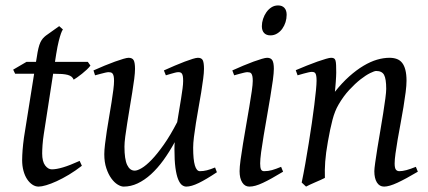

<svg xmlns="http://www.w3.org/2000/svg" viewBox="-20 -671 1586 711"><path d="M283.2 -57.1Q259.3 -38.6 235.4 -24.2Q211.4 -9.8 189.9 0Q168.5 9.8 151.1 14.9Q133.8 20 123 20Q110.8 20 99.9 12.7Q88.9 5.4 80.3 -7.6Q71.8 -20.5 66.9 -38.6Q62 -56.6 62 -78.1Q62 -87.4 62.5 -96.7Q63 -106 63.7 -116Q64.5 -126 65.7 -137.2Q66.9 -148.4 68.8 -162.1L106.4 -397.9H36.1L28.8 -413.1L78.1 -441.9H113.3L116.2 -459Q119.1 -479 122.3 -492.2Q125.5 -505.4 129.6 -514.2Q133.8 -522.9 138.7 -528.6Q143.6 -534.2 149.9 -539.1L199.2 -574.2L212.9 -562Q209 -556.2 205.6 -546.4Q202.1 -536.6 197.5 -518.6Q192.9 -500.5 188 -470.2L183.6 -441.9H305.2L314.9 -428.2Q310.1 -421.4 301.5 -413.3Q293 -405.3 283.7 -397.9Q274.4 -390.6 265.9 -384.5Q257.3 -378.4 252.9 -376Q250 -382.8 244.9 -387Q239.7 -391.1 231 -393.6Q222.2 -396 209.2 -397Q196.3 -397.9 178.2 -397.9H176.8L142.1 -173.8Q140.6 -164.6 139.4 -154.1Q138.2 -143.6 137.5 -134Q136.7 -124.5 136.5 -116.2Q136.2 -107.9 136.2 -103Q136.2 -72.8 147.2 -58.3Q158.2 -43.9 171.9 -43.9Q189 -43.9 213.6 -51.3Q238.3 -58.6 274.9 -75.2Z M783.2 -33.2Q743.7 -6.8 716.1 6.6Q688.5 20 669.9 20Q661.6 20 653.8 14.2Q646 8.3 639.6 -7.3Q633.3 -22.9 629.6 -50Q626 -77.1 626 -119.1Q626 -124.5 626.2 -131.1Q626.5 -137.7 627 -144.5Q606.9 -107.9 585 -77.6Q563 -47.4 539.1 -25.6Q515.1 -3.9 489.7 8.1Q464.4 20 438 20Q428.2 20 415.8 12.5Q403.3 4.9 392.3 -10.3Q381.3 -25.4 373.8 -47.9Q366.2 -70.3 366.2 -100.1Q366.2 -114.7 368.9 -137.2Q371.6 -159.7 375.5 -185.5Q379.4 -211.4 384.3 -239.3Q389.2 -267.1 393.1 -292.5Q397 -317.9 399.7 -338.4Q402.3 -358.9 402.3 -371.1Q402.3 -382.3 400.9 -388.9Q399.4 -395.5 396.7 -398.7Q394 -401.9 390.4 -402.8Q386.7 -403.8 382.3 -403.8Q377.9 -403.8 369.6 -401.9Q361.3 -399.9 353 -397.7Q344.7 -395.5 332 -392.1L326.2 -410.2Q346.7 -419.4 367.4 -428Q388.2 -436.5 405.8 -442.9Q423.3 -449.2 436.8 -453.1Q450.2 -457 456.1 -457Q470.2 -457 475.1 -447.8Q480 -438.5 480 -416Q480 -401.9 477.1 -378.9Q474.1 -356 469.7 -328.6Q465.3 -301.3 460.4 -272Q455.6 -242.7 451.2 -215.3Q446.8 -188 443.8 -165Q440.9 -142.1 440.9 -127.9Q440.9 -81.1 450.9 -60.1Q460.9 -39.1 479 -39.1Q488.8 -39.1 504.9 -48.6Q521 -58.1 541.5 -79.3Q562 -100.6 586.2 -134.8Q610.4 -168.9 636.2 -218.8Q639.6 -241.2 643.6 -263.7Q647.5 -286.1 650.6 -306.2Q653.8 -326.2 656 -343Q658.2 -359.9 658.2 -371.1Q658.2 -382.3 657 -388.9Q655.8 -395.5 653.3 -398.7Q650.9 -401.9 647.7 -402.8Q644.5 -403.8 640.1 -403.8Q635.7 -403.8 628.2 -401.9Q620.6 -399.9 613 -397.7Q605.5 -395.5 594.2 -392.1L586.9 -410.2Q607.4 -419.4 627.4 -428Q647.5 -436.5 664.3 -442.9Q681.2 -449.2 693.8 -453.1Q706.5 -457 712.9 -457Q726.6 -457 731 -447.8Q735.4 -438.5 735.4 -416Q735.4 -401.9 732.4 -379.2Q729.5 -356.4 725.1 -329.3Q720.7 -302.2 715.3 -272.7Q710 -243.2 705.6 -215.6Q701.2 -188 698.2 -164.1Q695.3 -140.1 695.3 -124Q695.3 -79.6 701.7 -58.3Q708 -37.1 720.2 -37.1Q732.9 -37.1 745.8 -40.3Q758.8 -43.5 776.4 -50.8Z M1041.5 -616.2Q1041.5 -602.5 1037.4 -589.1Q1033.2 -575.7 1025.4 -564.7Q1017.6 -553.7 1006.3 -546.9Q995.1 -540 981.4 -540Q966.3 -540 958 -548.8Q949.7 -557.6 949.7 -574.2Q949.7 -587.4 954.1 -600.8Q958.5 -614.3 966.3 -625.5Q974.1 -636.7 985.1 -643.8Q996.1 -650.9 1009.8 -650.9Q1024.9 -650.9 1033.2 -641.8Q1041.5 -632.8 1041.5 -616.2ZM1028.3 -35.2Q1005.4 -21.5 987.1 -11.2Q968.8 -1 953.6 6.1Q938.5 13.2 926.3 16.6Q914.1 20 903.3 20Q886.7 20 877 4.6Q867.2 -10.7 867.2 -37.1Q867.2 -51.8 870.8 -78.9Q874.5 -106 879.9 -138.9Q885.3 -171.9 891.6 -207.8Q897.9 -243.7 903.3 -276.1Q908.7 -308.6 912.4 -333.7Q916 -358.9 916 -371.1Q916 -382.3 914.6 -388.9Q913.1 -395.5 910.6 -398.7Q908.2 -401.9 904.3 -402.8Q900.4 -403.8 896 -403.8Q892.1 -403.8 883.8 -401.9Q875.5 -399.9 867.4 -397.7Q859.4 -395.5 847.2 -392.1L840.3 -410.2Q860.8 -419.4 881.1 -428Q901.4 -436.5 918.9 -442.9Q936.5 -449.2 949.7 -453.1Q962.9 -457 969.2 -457Q982.9 -457 988.5 -447.8Q994.1 -438.5 994.1 -416Q994.1 -401.9 990.5 -374.3Q986.8 -346.7 981 -312.5Q975.1 -278.3 968.8 -241Q962.4 -203.6 956.5 -169.4Q950.7 -135.3 947 -107.7Q943.4 -80.1 943.4 -65.9Q943.4 -50.8 946.5 -43.9Q949.7 -37.1 958 -37.1Q973.1 -37.1 987.1 -41Q1001 -44.9 1021 -53.2Z M1527.3 -35.2Q1482.9 -8.8 1451.9 5.6Q1420.9 20 1402.3 20Q1385.3 20 1375.7 4.6Q1366.2 -10.7 1366.2 -37.1Q1366.2 -45.9 1369.4 -68.6Q1372.6 -91.3 1377.4 -121.6Q1382.3 -151.9 1388.2 -186Q1394 -220.2 1398.9 -251Q1403.8 -281.7 1407 -306.2Q1410.2 -330.6 1410.2 -341.8Q1410.2 -378.9 1402.3 -393.6Q1394.5 -408.2 1373 -408.2Q1366.7 -408.2 1350.8 -400.4Q1335 -392.6 1314.9 -377Q1294.9 -361.3 1273.2 -337.9Q1251.5 -314.5 1233.4 -283.2Q1219.7 -259.8 1211.2 -227.1Q1202.6 -194.3 1194.3 -147Q1186.5 -103.5 1184.3 -72.3Q1182.1 -41 1183.1 -12.2Q1176.8 -8.8 1167.2 -4.6Q1157.7 -0.5 1147.7 3.9Q1137.7 8.3 1128.4 12.5Q1119.1 16.6 1113.3 20L1097.2 4.9Q1104 -27.3 1110.6 -64.9Q1117.2 -102.5 1123.3 -140.4Q1129.4 -178.2 1134.8 -215.1Q1140.1 -252 1144 -283Q1147.9 -314 1150.1 -337.2Q1152.3 -360.4 1152.3 -372.1Q1152.3 -383.3 1151.1 -389.9Q1149.9 -396.5 1147.7 -399.7Q1145.5 -402.8 1142.1 -403.8Q1138.7 -404.8 1134.3 -404.8Q1129.9 -404.8 1121.3 -402.8Q1112.8 -400.9 1104 -398.4Q1095.2 -396 1082 -392.1L1075.2 -411.1Q1095.7 -419.9 1116.5 -428.2Q1137.2 -436.5 1155.3 -442.9Q1173.3 -449.2 1186.8 -453.1Q1200.2 -457 1206.1 -457Q1212.9 -457 1216.8 -454.8Q1220.7 -452.6 1222.4 -446.8Q1224.1 -440.9 1224.6 -430.2Q1225.1 -419.4 1225.1 -401.9Q1225.1 -396.5 1224.6 -387.2Q1224.1 -377.9 1223.4 -367.4Q1222.7 -356.9 1221.7 -346.9Q1220.7 -336.9 1220.2 -331.1Q1246.6 -364.3 1273.4 -388.2Q1300.3 -412.1 1326.2 -427.5Q1352.1 -442.9 1376.2 -450Q1400.4 -457 1422.4 -457Q1437.5 -457 1449.5 -452.6Q1461.4 -448.2 1469.2 -438.2Q1477.1 -428.2 1481.2 -411.9Q1485.4 -395.5 1485.4 -372.1Q1485.4 -355 1482.2 -329.6Q1479 -304.2 1474.1 -274.7Q1469.2 -245.1 1463.4 -213.9Q1457.5 -182.6 1452.6 -154.3Q1447.8 -126 1444.6 -102.8Q1441.4 -79.6 1441.4 -65.9Q1441.4 -49.3 1445.8 -43.2Q1450.2 -37.1 1459 -37.1Q1470.2 -37.1 1484.9 -41Q1499.5 -44.9 1520 -53.2Z"/></svg>

Font: Akkhara
Style: Italic
Weight: 400
Italic angle: -7°
Designer: J. Victor Gaultney
Version: Version 1.00 June 13, 2006, initial release